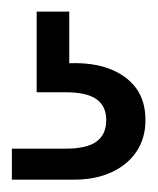

<svg xmlns="http://www.w3.org/2000/svg" viewBox="-20 -43 265 323"><path d="M0 259.2V207.1H90.1Q125.9 207.1 142.3 195.2Q158.7 183.3 158.7 159Q158.7 135.5 142.3 123.9Q125.9 112.2 90.1 112.2H41.7V-23.5H96.5V63.4Q135.3 61.9 164 72.7Q192.8 83.6 208.8 105.1Q224.7 126.6 224.7 159Q224.7 189.3 209.8 211.8Q194.8 234.2 167.8 246.7Q140.8 259.2 105.1 259.2Z"/></svg>

Font: Envelope Sans Variable
Style: Regular
Weight: 500
Designer: Andreas Rasmussen / Norman Anderson
Foundry: mail.de GmbH
Version: Version 1.150